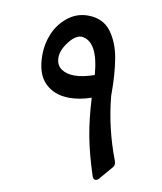

<svg xmlns="http://www.w3.org/2000/svg" viewBox="-72 -642 609 722"><g transform="rotate(10 232.5 -281.0)"><path d="M62.5 -408.2Q62.5 -451.2 79.3 -490.7Q96.2 -530.3 129.9 -556.9Q163.6 -583.5 206.5 -583.5Q263.2 -583.5 293.9 -543.5Q324.2 -503.4 334.5 -443.4Q344.2 -384.8 344.2 -311.5V-301.8Q355.5 -179.2 400.9 -61.5Q402.3 -56.6 402.3 -51.8Q402.3 -46.9 401.1 -44.2Q399.9 -41.5 398.9 -40Q397.9 -38.6 394 -34.2Q391.6 -31.2 354 12.7Q347.7 20 340.8 20Q331.5 20 327.6 6.8Q301.3 -74.2 289.6 -137.2Q277.8 -200.2 273.4 -281.7Q229 -266.6 189.9 -266.6Q133.3 -266.6 97.9 -301Q62.5 -335.4 62.5 -408.2ZM270 -367.7Q259.8 -495.1 196.8 -501Q172.9 -501 148.4 -469.2Q124 -437.5 124 -408.9Q124 -380.4 143.8 -366.5Q163.6 -352.5 194.8 -352.5Q226.1 -352.5 270 -367.7Z"/></g></svg>

Font: Nika
Style: Regular
Weight: 400
Designer: Mohammad Saleh Souzanchi
Foundry: http://font-store.ir
Version: Version:1.0.0;RFB:1.2.5;Building:2016-05-25 11:08:22.297533